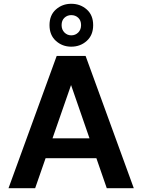

<svg xmlns="http://www.w3.org/2000/svg" viewBox="-20 -996 752 1016"><path d="M25 0 280 -700H433L688 0H545L356 -546L166 0ZM137 -159 173 -264H529L564 -159ZM357 -749Q310 -749 276 -779.5Q242 -810 242 -863Q242 -916 276 -946Q310 -976 357 -976Q405 -976 439 -946Q473 -916 473 -863Q473 -810 439 -779.5Q405 -749 357 -749ZM357 -809Q379 -809 394 -824Q409 -839 409 -863Q409 -888 394 -902Q379 -916 357 -916Q336 -916 321 -902Q306 -888 306 -863Q306 -839 321 -824Q336 -809 357 -809Z"/></svg>

Font: DM Sans 9pt
Style: Bold
Weight: 700
Version: Version 4.004;gftools[0.9.30]